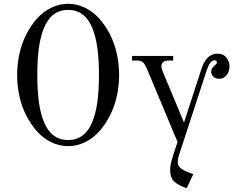

<svg xmlns="http://www.w3.org/2000/svg" viewBox="-20 -750 1234 1009"><path d="M674 -432V-456H890V-432H862Q849 -432 838.5 -424.5Q828 -417 828 -401Q828 -391 836 -372L947 -106L1036 -380Q1050 -426 1071.5 -447Q1093 -468 1123 -468Q1154 -468 1170 -447Q1186 -426 1186 -402Q1186 -374 1171 -355Q1156 -336 1132 -336Q1113 -336 1101.5 -347Q1090 -358 1090 -372Q1090 -392 1108 -406Q1120 -415 1120 -422Q1120 -433 1106 -433Q1084 -433 1066 -380L938 12L921 64Q914 85 914 104Q914 124 935 138Q956 152 996 165L961 239Q916 224 895 203.5Q874 183 874 141Q874 117 889 69L913 -4L752 -389Q742 -412 732 -422Q722 -432 697 -432ZM184 -496Q176 -436 176 -356Q176 -276 184 -216Q192 -156 211 -109Q230 -62 262 -38Q294 -14 338 -14Q382 -14 414 -38Q446 -62 465 -109Q484 -156 492 -216Q500 -276 500 -356Q500 -436 492 -496Q484 -556 465 -603Q446 -650 414 -674Q382 -698 338 -698Q294 -698 262 -674Q230 -650 211 -603Q192 -556 184 -496ZM82 -245Q70 -300 70 -356Q70 -412 82 -467Q94 -522 118 -569Q142 -616 174 -652Q206 -688 248.5 -709Q291 -730 338 -730Q385 -730 427.5 -709Q470 -688 502 -652Q534 -616 558 -569Q582 -522 594 -467Q606 -412 606 -356Q606 -300 594 -245Q582 -190 558 -143Q534 -96 502 -60Q470 -24 427.5 -3Q385 18 338 18Q291 18 248.5 -3Q206 -24 174 -60Q142 -96 118 -143Q94 -190 82 -245Z"/></svg>

Font: Old Standard TT
Style: Regular
Weight: 400
Designer: Alexey Kryukov <alexios@thessalonica.org.ru>
Version: Version 2.2